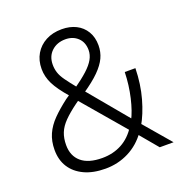

<svg xmlns="http://www.w3.org/2000/svg" viewBox="-132 -843 919 966"><g transform="rotate(-20 328.0 -359.5)"><path d="M271 8Q205 8 158 -14Q111 -36 86 -75Q61 -114 61 -168Q61 -215 77.5 -252Q94 -289 126 -321.5Q158 -354 204 -389L235 -410L227 -397Q178 -453 158.5 -492.5Q139 -532 139 -573Q139 -619 159.5 -653.5Q180 -688 216.5 -707.5Q253 -727 302 -727Q345 -727 378 -710.5Q411 -694 430 -662.5Q449 -631 449 -588Q449 -552 434.5 -521Q420 -490 387.5 -457.5Q355 -425 299 -387L297 -403L486 -176L473 -175Q495 -217 510 -281.5Q525 -346 527 -416H584Q582 -330 561.5 -257Q541 -184 510 -131L507 -152L637 0H563L475 -105H492Q453 -50 395.5 -21Q338 8 271 8ZM274 -48Q332 -48 378.5 -73Q425 -98 457 -149V-125L247 -371H272L241 -349Q199 -318 173 -291.5Q147 -265 135.5 -236.5Q124 -208 124 -171Q124 -113 162 -80.5Q200 -48 274 -48ZM302 -673Q257 -673 228 -646Q199 -619 199 -574Q199 -552 205.5 -531.5Q212 -511 229.5 -486.5Q247 -462 278 -424L262 -423Q310 -457 338.5 -483Q367 -509 380.5 -533Q394 -557 394 -582Q394 -624 368 -648.5Q342 -673 302 -673Z"/></g></svg>

Font: Nunitoga
Style: Light
Weight: 300
Designer: Vernon Adams
Foundry: Vernon Adams
Version: Version 1.0